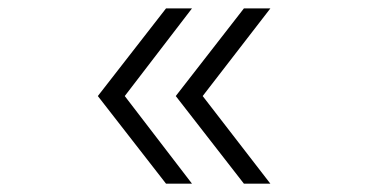

<svg xmlns="http://www.w3.org/2000/svg" viewBox="-20 -619 879 460"><path d="M377.8 -598.9H440L278.9 -388.9L440 -178.9H377.8L214.4 -388.9ZM564.4 -598.9H627.8L465.6 -388.9L627.8 -178.9H564.4L401.1 -388.9Z"/></svg>

Font: Paperlogy 3 Light
Style: Regular
Weight: 300
Designer: redesigned by Lee Juim, glyphs from Gmarket Sans & Montserrat
Foundry: PT&
Version: Version 1.001